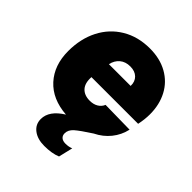

<svg xmlns="http://www.w3.org/2000/svg" viewBox="-210 -682 1018 1018"><g transform="rotate(45 298.5 -173.0)"><path d="M178 120Q178 57 256 9Q147 1 86.5 -65.5Q26 -132 26 -238Q26 -330 62.5 -401.5Q99 -473 166.5 -513.5Q234 -554 323 -554Q399 -554 455 -522.5Q511 -491 540.5 -435Q570 -379 570 -307Q570 -269 561 -227H211Q208 -180 230 -156Q252 -132 293 -132Q321 -132 340.5 -144Q360 -156 368 -176L551 -173Q540 -124 509 -85.5Q478 -47 431 -24Q369 16 345 37Q321 58 321 84Q321 101 332 110.5Q343 120 363 120Q387 120 406 112L387 192Q349 208 292 208Q241 208 209.5 184Q178 160 178 120ZM391 -341Q392 -374 372 -393.5Q352 -413 317 -413Q281 -413 258 -393.5Q235 -374 228 -341Z"/></g></svg>

Font: Mona Sans Black
Style: Italic
Weight: 900
Italic angle: -11.7°
Designer: Deni Anggara
Foundry: GitHub
Version: Version 2.000